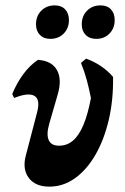

<svg xmlns="http://www.w3.org/2000/svg" viewBox="-20 -694 473 724"><path d="M166.1 9.8Q113.2 9.8 88.5 -23.2Q63.7 -56.3 77.4 -107.7L119.4 -268.5Q133 -317.9 110.4 -332.1Q87.9 -346.2 33.3 -324.6L26.1 -339.4Q43.3 -381.2 67.9 -414.5Q92.6 -447.8 123 -468.3Q175.4 -464.7 194.8 -429.7Q214.3 -394.7 197.6 -337.6L165.3 -225.9Q154.2 -186.5 163.8 -165.5Q173.4 -144.6 202.4 -144.6Q232.7 -144.6 255.1 -163.7Q277.6 -182.8 294.4 -222.5Q311.2 -262.2 322.9 -324.2Q316.3 -357.9 307.6 -390.7Q298.8 -423.6 285.3 -456.7L304.8 -473Q367.3 -449.6 406.3 -404Q407.7 -316.9 390.1 -241.7Q372.4 -166.6 339.8 -110.2Q307.1 -53.7 262.7 -21.9Q218.3 9.8 166.1 9.8ZM342.9 -547.4Q317.7 -547.4 303 -562.4Q288.3 -577.4 288.3 -602.3Q288.3 -633.5 308.2 -653.6Q328.1 -673.7 359 -673.7Q384.2 -673.7 398.3 -658.7Q412.5 -643.7 412.5 -618.3Q412.5 -587.5 392.8 -567.4Q373.2 -547.4 342.9 -547.4ZM169.8 -547.4Q145.1 -547.4 130.4 -562.4Q115.7 -577.4 115.7 -602.3Q115.7 -633.5 135.6 -653.6Q155.4 -673.7 186.4 -673.7Q211.6 -673.7 225.7 -658.7Q239.9 -643.7 239.9 -618.3Q239.9 -587.5 220.2 -567.4Q200.6 -547.4 169.8 -547.4Z"/></svg>

Font: Alegreya
Style: Italic
Weight: 400
Italic angle: -7°
Designer: Juan Pablo del Peral
Foundry: Huerta Tipografica
Version: Version 2.009